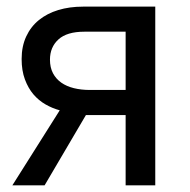

<svg xmlns="http://www.w3.org/2000/svg" viewBox="-20 -556 571 576"><path d="M113.8 0H17.1L159.2 -225.1Q137.2 -231 116.7 -242.7Q96.2 -254.4 80.3 -272.9Q64.5 -291.5 54.7 -317.9Q44.9 -344.2 44.9 -378.9Q44.9 -417 58.6 -446.5Q72.3 -476.1 96.7 -495.8Q121.1 -515.6 154.8 -525.9Q188.5 -536.1 229 -536.1H445.8V0H356.9V-210.9H237.8ZM129.9 -377Q129.9 -353.5 138.9 -336.4Q147.9 -319.3 163.8 -308.1Q179.7 -296.9 201.7 -291.5Q223.6 -286.1 250 -286.1H356.9V-460.9H232.9Q180.7 -460.9 155.3 -437.7Q129.9 -414.6 129.9 -377Z"/></svg>

Font: Genotype
Style: Regular
Weight: 400
Foundry: Ascender Corporation
Version: Version 1.00